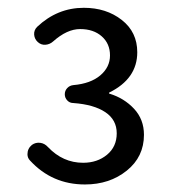

<svg xmlns="http://www.w3.org/2000/svg" viewBox="-20 -910 449 502"><path d="M202.1 -427.7Q116.2 -427.7 58.6 -490.2Q51.8 -497.1 51.8 -506.8Q51.8 -521.5 63.5 -531.2Q73.2 -538.1 85 -536.6Q96.7 -535.2 105.5 -525.4Q144.5 -484.4 197.3 -484.4Q234.4 -484.4 259.8 -505.4Q285.2 -526.4 285.2 -561.5Q285.2 -596.7 255.4 -616.7Q225.6 -636.7 171.9 -640.6Q162.1 -640.6 155.8 -647.5Q149.4 -654.3 149.4 -663.6Q149.4 -672.9 155.8 -679.7Q162.1 -686.5 171.9 -687.5Q216.8 -691.4 242.2 -712.9Q267.6 -734.4 267.6 -765.1Q267.6 -795.9 246.1 -814.9Q224.6 -834 189.5 -834Q155.3 -834 119.1 -801.8Q110.4 -793.9 99.1 -793Q87.9 -792 79.1 -799.8Q70.3 -807.6 69.3 -819.3Q68.4 -831.1 77.1 -839.8Q129.9 -889.6 199.2 -889.6Q257.8 -889.6 298.3 -857.9Q338.9 -826.2 338.9 -773.4Q338.9 -704.1 265.6 -668Q264.6 -667 265.1 -666Q265.6 -665 266.6 -665Q304.7 -653.3 330.6 -625.5Q356.4 -597.7 356.4 -557.6Q356.4 -500 311.5 -463.9Q266.6 -427.7 202.1 -427.7Z"/></svg>

Font: Gen Jyuu GothicL Regular
Style: Regular
Weight: 400
Designer: [Source Han Sans]
Ryoko NISHIZUKA  (kana & ideographs); Paul D. Hunt (Latin, Greek & Cyrillic); Wenlong ZHANG  (bopomofo
Version: Version 1.002.20150607